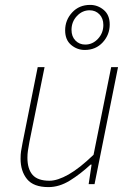

<svg xmlns="http://www.w3.org/2000/svg" viewBox="-20 -752 544 784"><path d="M178 12Q117 12 90.5 -20.5Q64 -53 64 -104Q64 -122 66 -134.5Q68 -147 72 -168L134 -478H162L100 -172Q96 -150 94 -136.5Q92 -123 92 -108Q92 -62 113 -38Q134 -14 182 -14Q215 -14 260 -39.5Q305 -65 362 -120L434 -478H462L366 0H342L354 -80H350Q308 -41 265 -14.5Q222 12 178 12ZM326 -548Q295 -548 270.5 -568.5Q246 -589 246 -628Q246 -670 274.5 -701Q303 -732 348 -732Q379 -732 403.5 -711.5Q428 -691 428 -652Q428 -610 399.5 -579Q371 -548 326 -548ZM328 -570Q358 -570 380 -593.5Q402 -617 402 -650Q402 -677 386 -693.5Q370 -710 346 -710Q316 -710 294 -686.5Q272 -663 272 -630Q272 -603 288 -586.5Q304 -570 328 -570Z"/></svg>

Font: Source Sans 3
Style: Italic
Weight: 200
Italic angle: -11°
Designer: Paul D. Hunt
Foundry: Adobe
Version: Version 3.046;hotconv 1.0.118;makeotfexe 2.5.65603